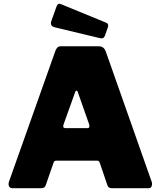

<svg xmlns="http://www.w3.org/2000/svg" viewBox="-20 -984 839 1004"><path d="M43 0Q32 0 27 -10.5Q22 -21 28 -37L270 -719Q275 -731 281 -736.5Q287 -742 300 -742H497Q523 -742 533 -715L773 -34Q777 -24 773.5 -12Q770 0 759 0H563Q546 0 541 -17L502 -132Q500 -137 497.5 -140.5Q495 -144 487 -144H275Q263 -144 260 -133L219 -15Q217 -9 211.5 -4.5Q206 0 195 0H43ZM437 -314Q452 -314 446 -334L386 -505Q384 -510 380 -510Q376 -510 374 -505L313 -335Q305 -314 323 -314ZM276 -951Q283 -969 297 -963L536 -865Q550 -859 544 -841L529 -798Q525 -788 519 -785Q513 -782 500 -785L267 -841Q240 -848 248 -873Z"/></svg>

Font: Libre Franklin Thin Black
Style: Regular
Weight: 900
Version: Version 3.000